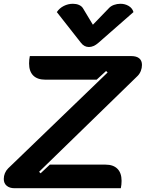

<svg xmlns="http://www.w3.org/2000/svg" viewBox="-20 -997 772 1017"><path d="M0 -49Q0 -65 6 -79.5Q12 -94 23 -105L550 -613L542 -621L492 -575H220Q178 -575 156 -597Q134 -619 134 -661Q134 -681 138 -700H675Q703 -700 717.5 -688Q732 -676 732 -653Q732 -637 726 -621.5Q720 -606 709 -595L187 -87L195 -79L244 -125H539Q580 -125 602 -103Q624 -81 624 -39Q624 -19 620 0H57Q31 0 15.5 -13Q0 -26 0 -49ZM557 -954Q567 -965 583.5 -971Q600 -977 618 -977Q642 -977 661.5 -965.5Q681 -954 687 -933L501 -770Q476 -748 451 -748Q426 -748 409 -770L281 -933Q295 -954 318 -965.5Q341 -977 366 -977Q384 -977 398 -971Q412 -965 419 -954L472 -866Z"/></svg>

Font: K2D ExtraBold
Style: Italic
Weight: 800
Italic angle: -10°
Designer: Katatrad Aksorn Co.,Ltd.
Foundry: Cadson Demak Co.,Ltd.
Version: Version 1.000; ttfautohint (v1.6)